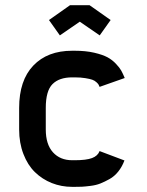

<svg xmlns="http://www.w3.org/2000/svg" viewBox="-20 -707 565 739"><path d="M363.3 -372.6Q360.8 -378.4 359.4 -381.3Q357.9 -384.3 351.1 -390.6Q344.2 -397 335.2 -400.1Q326.2 -403.3 308.6 -406.2Q291 -409.2 267.6 -409.2H257.8Q208 -409.2 182.1 -383.3Q156.2 -357.4 156.2 -291.5V-208.5Q156.2 -151.4 183.8 -120.8Q211.4 -90.3 257.8 -90.3H267.6Q312 -90.3 334.2 -98.6Q356.4 -106.9 363.3 -125.5L459 -89.4Q449.7 -64.9 435.1 -46.6Q420.4 -28.3 401.6 -17.8Q382.8 -7.3 366.2 -0.7Q349.6 5.9 327.9 8.5Q306.2 11.2 295.2 11.7Q284.2 12.2 267.6 12.2H257.8Q216.3 12.2 179.4 -2.4Q142.6 -17.1 114.5 -44.4Q86.4 -71.8 70.1 -114.3Q53.7 -156.7 53.7 -208.5V-291.5Q53.7 -397.5 108.2 -454.6Q162.6 -511.7 257.8 -511.7H267.6Q309.6 -511.7 342.3 -504.2Q375 -496.6 393.6 -486.6Q412.1 -476.6 426.5 -461.2Q440.9 -445.8 446.5 -435.5Q452.1 -425.3 458 -411.6Q459.5 -408.2 460 -406.7ZM324.7 -687 405.8 -629.9 363.8 -570.8 287.1 -623.5 210.4 -570.8 168.5 -629.9 249.5 -687Z"/></svg>

Font: Anka/Coder Condensed
Style: Bold
Weight: 700
Width: 4
Monospace: yes
Version: Version 001.100